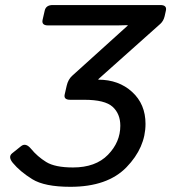

<svg xmlns="http://www.w3.org/2000/svg" viewBox="-20 -720 673 755"><path d="M30.3 -79.6Q10.7 -103.5 27.8 -117.2L62.5 -145Q81.1 -160.2 102.1 -134.8Q127 -104.5 161.6 -83Q196.3 -61.5 267.1 -61.5Q356 -61.5 404.5 -111.3Q453.1 -161.1 453.1 -225.6Q453.1 -272.5 422.9 -300Q392.6 -327.6 311.5 -327.6H256.3Q229.5 -327.6 234.4 -348.6L242.2 -382.8Q248 -407.7 263.7 -421.9L481.9 -619.1V-621.1Q462.4 -620.1 442.4 -620.1H168.9Q142.6 -620.1 147.5 -642.1L155.8 -678.2Q160.6 -700.2 187.5 -700.2H610.4Q637.2 -700.2 632.3 -678.2L627.4 -656.2Q623 -637.7 610.8 -626.5L366.7 -408.7V-406.7Q446.8 -406.7 499.5 -358.6Q552.2 -310.5 552.2 -232.9Q552.2 -139.6 477.5 -62.5Q402.8 14.6 256.8 14.6Q155.3 14.6 106.9 -15.4Q58.6 -45.4 30.3 -79.6Z"/></svg>

Font: Istok
Style: Italic
Weight: 500
Italic angle: -13°
Designer: Andrey V. Panov
Foundry: Andrey V. Panov
Version: Version 1.0.3